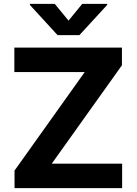

<svg xmlns="http://www.w3.org/2000/svg" viewBox="-20 -974 707 994"><path d="M55.3 0V-91L418.6 -600.8H54.3V-727.5H611.3V-636.1L248 -126.8H612.3V0ZM263.5 -953.9 334.8 -867.2 405.7 -953.9H535V-948.6L391 -792H278.1L134.6 -948.6V-953.9Z"/></svg>

Font: Inter V
Style: 
Weight: 400
Designer: Rasmus Andersson
Foundry: rsms
Version: Version 4.000;git-a3f224843